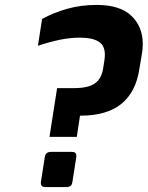

<svg xmlns="http://www.w3.org/2000/svg" viewBox="-20 -759 600 780"><path d="M181 -203 212 -401H281Q315 -401 339.5 -408Q364 -415 379 -432.5Q394 -450 399 -481L404 -513Q405 -520 405.5 -526Q406 -532 406 -537Q406 -574 380.5 -590Q355 -606 306 -606Q263 -606 221 -597Q179 -588 134 -573L151 -682Q196 -707 252 -723Q308 -739 373 -739Q467 -739 513.5 -695Q560 -651 560 -580Q560 -559 556 -537L546 -478Q532 -385 473 -337Q414 -289 305 -289L292 -203ZM164 1Q146 1 146 -15Q146 -16 146 -17Q146 -18 146 -19L162 -121Q165 -142 187 -142H272Q290 -142 290 -127Q290 -126 290 -124.5Q290 -123 290 -121L274 -19Q272 -7 265.5 -3Q259 1 249 1Z"/></svg>

Font: Exo Thin
Style: Bold Italic
Weight: 700
Italic angle: -9°
Version: Version 2.000